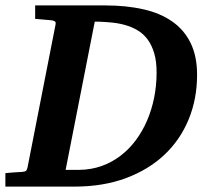

<svg xmlns="http://www.w3.org/2000/svg" viewBox="-35 -691 768 711"><path d="M544.9 -422.9Q544.9 -463.9 536.1 -493.7Q527.3 -523.4 512.2 -544.2Q497.1 -564.9 476.3 -577.6Q455.6 -590.3 431.6 -597.4Q407.7 -604.5 381.8 -607.2Q356 -609.9 330.1 -610.8H315.9L208 -62H258.8Q302.7 -62.5 341.1 -76.2Q379.4 -89.8 411.1 -114Q442.9 -138.2 467.8 -171.6Q492.7 -205.1 509.8 -244.9Q526.9 -284.7 535.9 -329.8Q544.9 -375 544.9 -422.9ZM694.8 -414.1Q694.8 -324.7 663.6 -248.8Q632.3 -172.9 573.7 -117.7Q515.1 -62.5 430.9 -31.2Q346.7 0 241.2 0H-15.1V-49.8Q-3.9 -50.8 6.8 -51.8Q17.6 -52.7 25.9 -53.2Q35.6 -53.7 44.9 -54.2Q57.1 -55.2 60.8 -57.9Q64.5 -60.5 66.9 -70.8L170.9 -601.1Q172.4 -609.9 167.2 -612.5Q162.1 -615.2 152.8 -616.2Q143.6 -616.7 134.3 -617.7Q126 -618.7 115.7 -619.4Q105.5 -620.1 95.2 -621.1V-670.9H355Q432.6 -670.9 495.4 -656.7Q558.1 -642.6 602.5 -611.6Q647 -580.6 670.9 -531.7Q694.8 -482.9 694.8 -414.1Z"/></svg>

Font: Charis SIL Afr
Style: Bold Italic
Weight: 700
Italic angle: -11°
Foundry: SIL International
Version: Version 5.000